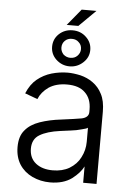

<svg xmlns="http://www.w3.org/2000/svg" viewBox="-60 -928 676 987"><g transform="rotate(5 278.0 -434.5)"><path d="M144 -5Q102 -25 78 -62Q54 -100 54 -152Q54 -208 81 -239Q107 -271 156 -288Q205 -305 266 -312Q336 -321 370 -327Q406 -335 406 -363V-376Q406 -432 373 -463Q342 -494 280 -494Q224 -494 186 -469Q149 -443 134 -406L69 -430Q89 -478 121 -504Q154 -531 195 -543Q237 -555 278 -555Q307 -555 344 -547Q380 -538 408 -518Q439 -496 456 -462Q475 -427 475 -370V2H406V-84H407Q390 -49 348 -17Q304 15 236 15Q187 15 144 -5ZM330 -69Q368 -92 386 -128Q406 -166 406 -209V-282Q401 -277 375 -271Q347 -263 319 -260Q277 -254 266 -253Q198 -244 160 -221Q123 -199 123 -150Q123 -101 157 -74Q190 -48 244 -48Q294 -48 330 -69ZM214 -616Q186 -643 186 -681Q186 -720 214 -747Q243 -774 284 -774Q326 -774 354 -747Q383 -720 383 -681Q383 -643 354 -616Q324 -588 284 -588Q244 -588 214 -616ZM320 -646Q335 -661 335 -681Q335 -703 320 -716Q307 -730 284 -730Q262 -730 248 -716Q234 -702 234 -681Q234 -662 248 -646Q264 -632 284 -632Q306 -632 320 -646ZM397 -884 311 -799H251L321 -884Z"/></g></svg>

Font: Sinter Normal
Style: Regular
Weight: 350
Foundry: Adobe & rsms
Version: Version 1.000